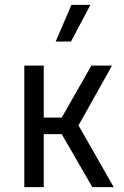

<svg xmlns="http://www.w3.org/2000/svg" viewBox="-20 -770 511 790"><path d="M80 0H160V-218H234L360 0H448L303 -254L441 -500H356L234 -286H160V-500H80ZM209 -599H272L352 -750H274Z"/></svg>

Font: Finlandica
Style: Regular
Weight: 400
Designer: Niklas Ekholm, Juho Hiilivirta, Jaakko Suomalainen
Foundry: Helsinki Type Studio
Version: Version 2.000;Glyphs 3.2 (3202)